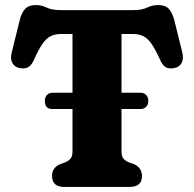

<svg xmlns="http://www.w3.org/2000/svg" viewBox="-20 -740 768 760"><path d="M157.5 -341Q157.5 -355 166 -364Q174.5 -373 187.5 -373H267V-605.5H223Q198.5 -605.5 181.2 -597.2Q164 -589 148.5 -567Q133 -545 114 -502.5Q104.5 -480.5 90.5 -473.5Q76.5 -466.5 58 -470.5Q38.5 -474 29.2 -490.2Q20 -506.5 26 -530.5L57.5 -658Q65.5 -690.5 79.8 -705.2Q94 -720 121.5 -720Q144.5 -720 165 -710Q185.5 -700 220 -700H508Q542 -700 562.5 -710Q583 -720 606 -720Q634 -720 648 -705.2Q662 -690.5 670.5 -658L702 -530.5Q707.5 -506.5 698.5 -490.2Q689.5 -474 669.5 -470.5Q651 -466.5 637.2 -473.5Q623.5 -480.5 614 -502.5Q595 -545 579.5 -567Q564 -589 546.8 -597.2Q529.5 -605.5 505 -605.5H461V-373H536.5Q550 -373 558.5 -364Q567 -355 567 -341Q567 -326 558.5 -317.2Q550 -308.5 536.5 -308.5H461V-140.5Q461 -121 469 -111.8Q477 -102.5 490 -97.5L512 -89.5Q542 -75 542 -43Q542 0 492.5 0H235Q186 0 186 -43.5Q186 -75 216 -89.5L238 -97.5Q251 -102.5 259 -111.8Q267 -121 267 -140.5V-308.5H186.5Q157.5 -308.5 157.5 -341Z"/></svg>

Font: Fraunces 9pt S100
Style: Bold
Weight: 700
Version: Version 1.000; ttfautohint (v1.8.3)